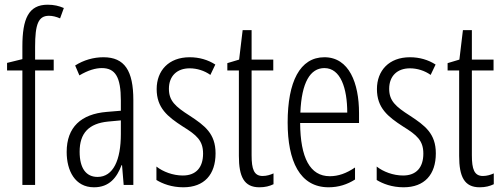

<svg xmlns="http://www.w3.org/2000/svg" viewBox="-20 -785 2132 815"><path d="M208 -486V-532H129V-586C129 -683 143 -718 188 -718C203 -718 219 -714 235 -707L251 -751C230 -760 209 -765 182 -765C101 -765 75 -705 75 -588V-534L10 -518V-486H75V0H129V-486Z M419 -542C377 -542 335 -530 299 -507L317 -465C354 -487 386 -496 412 -496C469 -496 493 -459 493 -358V-315L433 -310C324 -301 263 -245 263 -140C263 -61 298 10 379 10C444 10 476 -31 496 -84H498L505 0H546V-360C546 -485 509 -542 419 -542ZM493 -274V-216C493 -106 461 -34 394 -34C346 -34 318 -70 318 -141C318 -220 357 -261 439 -269Z M895 -134C895 -218 849 -252 785 -294C724 -333 697 -357 697 -408C697 -463 732 -495 785 -495C816 -495 848 -485 873 -467L894 -511C863 -531 826 -542 785 -542C696 -542 645 -485 645 -407C645 -327 691 -290 756 -248C814 -212 842 -189 842 -133C842 -74 812 -40 756 -40C714 -40 672 -56 644 -78V-21C670 -5 709 10 758 10C847 10 895 -44 895 -134Z M1095 -38C1058 -38 1048 -67 1048 -126V-486H1140V-532H1048V-657H1010L995 -532L945 -517V-486H994V-123C994 -35 1016 10 1081 10C1106 10 1124 5 1141 -3V-49C1128 -43 1112 -38 1095 -38Z M1357 -542C1253 -542 1201 -438 1201 -265C1201 -102 1252 10 1375 10C1417 10 1454 -2 1487 -23V-74C1450 -49 1416 -37 1380 -37C1296 -37 1255 -115 1254 -263H1504V-305C1504 -432 1462 -542 1357 -542ZM1357 -496C1426 -496 1454 -410 1454 -307H1255C1260 -435 1297 -496 1357 -496Z M1830 -134C1830 -218 1784 -252 1720 -294C1659 -333 1632 -357 1632 -408C1632 -463 1667 -495 1720 -495C1751 -495 1783 -485 1808 -467L1829 -511C1798 -531 1761 -542 1720 -542C1631 -542 1580 -485 1580 -407C1580 -327 1626 -290 1691 -248C1749 -212 1777 -189 1777 -133C1777 -74 1747 -40 1691 -40C1649 -40 1607 -56 1579 -78V-21C1605 -5 1644 10 1693 10C1782 10 1830 -44 1830 -134Z M2030 -38C1993 -38 1983 -67 1983 -126V-486H2075V-532H1983V-657H1945L1930 -532L1880 -517V-486H1929V-123C1929 -35 1951 10 2016 10C2041 10 2059 5 2076 -3V-49C2063 -43 2047 -38 2030 -38Z"/></svg>

Font: Noto Sans Display Condensed Light
Style: Regular
Weight: 300
Width: 3
Designer: Monotype Design Team
Foundry: Monotype Imaging Inc.
Version: Version 1.900